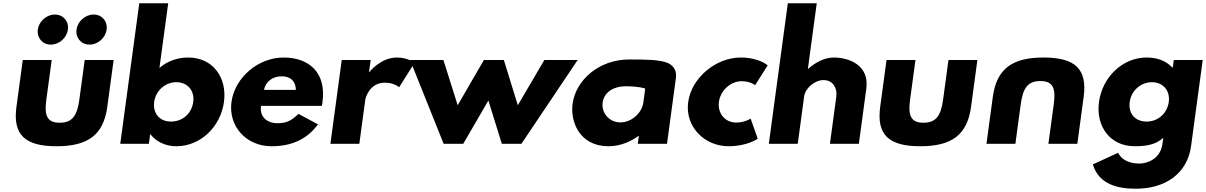

<svg xmlns="http://www.w3.org/2000/svg" viewBox="-20 -880 7380 1175"><path d="M315.9 -791C264.9 -791 218.4 -750 211.5 -699C204.6 -648 240.1 -607 291.1 -607C342.1 -607 388.6 -648 395.5 -699C402.4 -750 366.9 -791 315.9 -791ZM552.9 -791C501.9 -791 455.4 -750 448.5 -699C441.6 -648 477.1 -607 528.1 -607C579.1 -607 625.6 -648 632.5 -699C639.4 -750 603.9 -791 552.9 -791ZM119.4 -513H296.4L263.4 -269C249.7 -168 271.4 -129 345.4 -129C419.4 -129 451.7 -168 465.4 -269L498.4 -513H675.4L636.6 -226C613.3 -54 518 15 326 15C134 15 57.3 -54 80.6 -226Z M1350.6 -256C1370.9 -406 1282.4 -528 1132.4 -528C1063.4 -528 1003.3 -505 955.7 -464L1009.3 -860H832.3L716 0H891L898.8 -58H900.8C933.2 -16 989 15 1059 15C1209 15 1330.3 -106 1350.6 -256ZM1162.6 -256C1153.1 -186 1098.4 -136 1026.4 -136C957.4 -136 914.1 -186 923.6 -256C933.2 -327 993 -377 1059 -377C1126 -377 1172.2 -327 1162.6 -256Z M1949.4 -232C1951.2 -238 1952.7 -249 1953.6 -256C1977.9 -436 1871.4 -528 1715.4 -528C1560.4 -528 1416.9 -406 1396.6 -256C1376.5 -107 1487 15 1642 15C1756 15 1855 -22 1926.1 -119L1806.7 -183C1757.5 -137 1731 -126 1674 -126C1629 -126 1566.7 -153 1577.4 -232ZM1595.6 -330C1605 -377 1643.8 -413 1704.8 -413C1756.8 -413 1789.9 -384 1790.6 -330Z M2002 0H2179L2215.5 -270C2217.3 -283 2242.6 -374 2334.6 -374C2393.6 -374 2422.8 -346 2422.8 -346L2517.1 -496C2517.1 -496 2475.4 -528 2409.4 -528C2308.4 -528 2240.4 -439 2240.4 -439H2238.4L2248.4 -513H2071.4Z M2815 0 2968.8 -265 3051 0H3171L3515.4 -513H3311.4L3148.9 -236L3063.4 -513H2941.4L2780.9 -236L2693.4 -513H2489.4L2695 0Z M4062 0 4116.6 -404C4123 -451 4097.8 -487 4051.6 -500C4002.5 -514 3943.8 -516 3829.8 -516C3645.8 -516 3503.7 -390 3484.1 -245C3469.5 -137 3525 15 3704 15C3771 15 3836.4 -10 3889.8 -50L3883 0ZM3668.2 -253C3677 -318 3738.6 -352 3806.6 -352C3833.6 -352 3888.5 -351 3928.7 -338L3917.2 -253C3908.4 -188 3844.7 -131 3776.7 -131C3708.7 -131 3659.4 -188 3668.2 -253Z M4518.8 -383C4571.8 -383 4601.5 -359 4601.5 -359L4677.9 -480C4677.9 -480 4626.4 -528 4512.4 -528C4363.4 -528 4211.9 -406 4191.5 -255C4171.2 -105 4291 15 4439 15C4553 15 4617.2 -31 4617.2 -31L4573.8 -154C4573.8 -154 4537.6 -130 4484.6 -130C4417.6 -130 4370.1 -186 4379.7 -257C4389.2 -327 4451.8 -383 4518.8 -383Z M4685 0H4862L4901.2 -290C4908.1 -341 4966.7 -390 5019.7 -390C5076.7 -390 5105.1 -341 5098.2 -290L5059 0H5236L5281.7 -338C5301 -481 5176.4 -528 5082.4 -528C5026.4 -528 4971.5 -499 4926.1 -459H4924.1L4978.3 -860H4801.3Z M5582.4 -513H5405.4L5366.6 -226C5343.3 -54 5420 15 5612 15C5804 15 5899.3 -54 5922.6 -226L5961.4 -513H5784.4L5751.4 -269C5737.7 -168 5705.4 -129 5631.4 -129C5557.4 -129 5535.7 -168 5549.4 -269Z M6194 0H6017L6055.8 -287C6079.1 -459 6174.4 -528 6366.4 -528C6558.4 -528 6635.1 -459 6611.8 -287L6573 0H6396L6429 -244C6442.6 -345 6420.9 -384 6346.9 -384C6272.9 -384 6240.6 -345 6227 -244Z M6668 126C6705.1 251 6824.8 275 6931.8 275C7106.8 275 7245.9 186 7269.1 14L7340.4 -513H7163.4L7157.1 -467H7154.1C7117.4 -506 7065.4 -528 6997.4 -528C6847.4 -528 6725.9 -406 6705.6 -256C6685.3 -106 6774 15 6924 15C6994 15 7055.3 5 7099 -37L7093.9 1C7081.6 92 7001.6 121 6952.6 121C6875.6 121 6837.4 86 6822.6 55ZM6893.6 -256C6903.2 -327 6963 -377 7030 -377C7096 -377 7142.2 -327 7132.6 -256C7123.1 -186 7066.4 -136 6997.4 -136C6925.4 -136 6884.1 -186 6893.6 -256Z"/></svg>

Font: Hussar Techniczny
Style: Bold 
Weight: 700
Foundry: Cannot Into Space Fonts
Version: Version 0.77